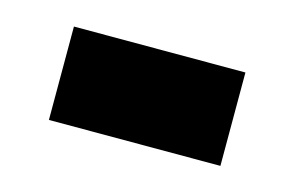

<svg xmlns="http://www.w3.org/2000/svg" viewBox="-36 -192 390 255"><g transform="rotate(15 159.5 -64.0)"><path d="M41.5 -128.4H277.3V0H41.5Z"/></g></svg>

Font: Vazirmatn UI NL
Style: Bold
Weight: 700
Designer: Saber Rastikerdar
Foundry: Saber Rastikerdar
Version: Version 33.003